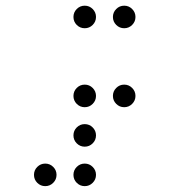

<svg xmlns="http://www.w3.org/2000/svg" viewBox="-20 -674 587 665"><path d="M273.4 -302.7Q257.3 -302.7 245.8 -314.2Q234.4 -325.7 234.4 -341.8Q234.4 -357.9 245.8 -369.4Q257.3 -380.9 273.4 -380.9Q289.6 -380.9 301 -369.4Q312.5 -357.9 312.5 -341.8Q312.5 -325.7 301 -314.2Q289.6 -302.7 273.4 -302.7ZM410.2 -302.7Q394 -302.7 382.6 -314.2Q371.1 -325.7 371.1 -341.8Q371.1 -357.9 382.6 -369.4Q394 -380.9 410.2 -380.9Q426.3 -380.9 437.7 -369.4Q449.2 -357.9 449.2 -341.8Q449.2 -325.7 437.7 -314.2Q426.3 -302.7 410.2 -302.7ZM273.4 -166Q257.3 -166 245.8 -177.5Q234.4 -189 234.4 -205.1Q234.4 -221.2 245.8 -232.7Q257.3 -244.1 273.4 -244.1Q289.6 -244.1 301 -232.7Q312.5 -221.2 312.5 -205.1Q312.5 -189 301 -177.5Q289.6 -166 273.4 -166ZM136.7 -29.3Q120.6 -29.3 109.1 -40.8Q97.7 -52.2 97.7 -68.4Q97.7 -84.5 109.1 -95.9Q120.6 -107.4 136.7 -107.4Q152.8 -107.4 164.3 -95.9Q175.8 -84.5 175.8 -68.4Q175.8 -52.2 164.3 -40.8Q152.8 -29.3 136.7 -29.3ZM273.4 -29.3Q257.3 -29.3 245.8 -40.8Q234.4 -52.2 234.4 -68.4Q234.4 -84.5 245.8 -95.9Q257.3 -107.4 273.4 -107.4Q289.6 -107.4 301 -95.9Q312.5 -84.5 312.5 -68.4Q312.5 -52.2 301 -40.8Q289.6 -29.3 273.4 -29.3ZM312.5 -615.2Q312.5 -599.1 301 -587.6Q289.6 -576.2 273.4 -576.2Q257.3 -576.2 245.8 -587.6Q234.4 -599.1 234.4 -615.2Q234.4 -631.3 245.8 -642.8Q257.3 -654.3 273.4 -654.3Q289.6 -654.3 301 -642.8Q312.5 -631.3 312.5 -615.2ZM449.2 -615.2Q449.2 -599.1 437.7 -587.6Q426.3 -576.2 410.2 -576.2Q394 -576.2 382.6 -587.6Q371.1 -599.1 371.1 -615.2Q371.1 -631.3 382.6 -642.8Q394 -654.3 410.2 -654.3Q426.3 -654.3 437.7 -642.8Q449.2 -631.3 449.2 -615.2Z"/></svg>

Font: DatDot Light
Style: Regular
Weight: 300
Designer: GGBot
Version: 1.00